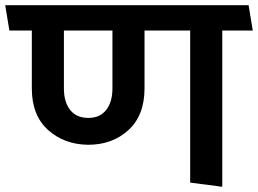

<svg xmlns="http://www.w3.org/2000/svg" viewBox="-31 -700 989 736"><path d="M523 -361Q523 -258 461.5 -201.5Q400 -145 307 -145Q215 -146 153 -202Q91 -258 91 -361V-583H5Q1 -607 -3 -631Q-7 -655 -11 -680H922Q926 -655 930 -631Q934 -607 938 -583H821V16L698 0V-583H523ZM214 -583V-361Q214 -309 238 -278.5Q262 -248 308 -248Q352 -248 376 -278.5Q400 -309 400 -361V-583Z"/></svg>

Font: Palanquin SemiBold
Style: Regular
Weight: 600
Designer: Pria Ravichandran
Version: Version 1.0.4